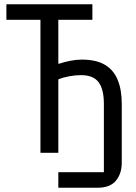

<svg xmlns="http://www.w3.org/2000/svg" viewBox="-20 -718 640 902"><path d="M254 91H468V-230Q468 -299 443 -332Q418 -365 361 -365Q333 -365 304 -359.5Q275 -354 254 -345V0H170V-625H10V-698H414V-625H254V-419H259Q282 -427 310.5 -432.5Q339 -438 364 -438Q432 -438 473 -413.5Q514 -389 533 -342.5Q552 -296 552 -230V46Q552 98 524.5 131Q497 164 438 164H254Z"/></svg>

Font: Lilex
Style: Regular
Weight: 400
Monospace: yes
Designer: Mike Abbink, Paul van der Laan, Pieter van Rosmalen, Mikhael Khrustik
Foundry: Mikhael Khrustik
Version: Version 2.510